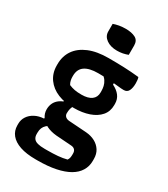

<svg xmlns="http://www.w3.org/2000/svg" viewBox="-242 -879 1084 1238"><g transform="rotate(30 300.0 -260.0)"><path d="M134 -65Q134 -87 141.5 -106Q149 -125 164.5 -139.5Q180 -154 203 -163V-178L277 -172Q267 -158 263 -142.5Q259 -127 259 -108Q259 -94 268.5 -84.5Q278 -75 296 -73L428 -64Q466 -61 495 -45.5Q524 -30 541 -3.5Q558 23 558 60V75Q558 115 538 148Q518 181 479 203.5Q440 226 382 238Q324 250 247 250H233Q164 250 117 234Q70 218 46 188.5Q22 159 22 119V107Q22 77 38 52.5Q54 28 83 12.5Q112 -3 150 -5V-28L217 11Q196 21 183 33Q170 45 164 60Q158 75 158 95V105Q158 125 167.5 138Q177 151 197.5 156.5Q218 162 250 162H268Q312 162 347.5 159Q383 156 413 148Q420 138 422 127.5Q424 117 424 106V96Q424 79 414.5 69Q405 59 387 58L273 50Q230 46 199 30.5Q168 15 151 -10Q134 -35 134 -65ZM327 -446 425 -443V-417Q460 -400 479 -375Q498 -350 498 -316V-306Q498 -259 470 -226.5Q442 -194 393 -177Q344 -160 282 -160Q214 -159 161.5 -180.5Q109 -202 79 -244Q49 -286 49 -343V-352Q49 -412 79.5 -456.5Q110 -501 169.5 -526Q229 -551 316 -551Q380 -551 431.5 -549Q483 -547 542 -541Q545 -535 546.5 -522.5Q548 -510 548 -497Q548 -463 537.5 -442Q527 -421 502 -421Q483 -421 459.5 -424Q436 -427 399 -430Q362 -433 306 -433Q240 -433 206.5 -409.5Q173 -386 173 -337V-329Q173 -316 176 -302.5Q179 -289 187 -276Q208 -267 229 -263Q250 -259 281 -259Q329 -259 355 -278Q381 -297 381 -333V-344Q381 -361 377 -379Q373 -397 361.5 -414.5Q350 -432 327 -446ZM227 -755Q235 -758 246 -761Q257 -764 268.5 -766Q280 -768 292.5 -769Q305 -770 317 -770Q361 -770 389 -755.5Q417 -741 417 -703V-634Q409 -631 399.5 -628Q390 -625 379.5 -623Q369 -621 358.5 -620Q348 -619 337 -619Q289 -619 258 -641Q227 -663 227 -699Z"/></g></svg>

Font: Recursive Monospace Casual
Style: Bold
Weight: 700
Version: Version 1.047